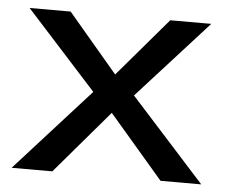

<svg xmlns="http://www.w3.org/2000/svg" viewBox="-42 -531 682 578"><g transform="rotate(5 299.5 -242.0)"><path d="M586 0 361 -249 574 -484H450L299 -307L149 -484H25L238 -249L13 0H136L299 -191L463 0Z"/></g></svg>

Font: Gamestation Extended
Style: Regular
Weight: 400
Width: 7
Designer: Jonas Hecksher
Foundry: Jonas Hecksher, Playtypeª, e-types AS
Version: Version 1.003